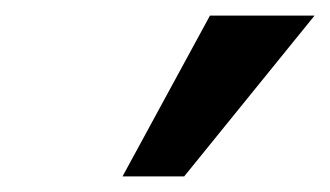

<svg xmlns="http://www.w3.org/2000/svg" viewBox="-20 -785 423 246"><path d="M216 -559H137L249 -765H383Z"/></svg>

Font: Muli
Style: Bold Italic
Weight: 700
Italic angle: -4.541°
Designer: Vernon Adams
Foundry: Vernon Adams
Version: Version 2.100; ttfautohint (v1.8.1.43-b0c9)